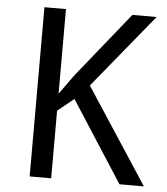

<svg xmlns="http://www.w3.org/2000/svg" viewBox="-52 -760 703 807"><g transform="rotate(5 300.0 -357.0)"><path d="M585 0H481.9L262.2 -340.8L193.8 -285.2V0H103V-713.9H193.8V-356.9L252.9 -439L474.1 -713.9H576.2L321.8 -402.8Z"/></g></svg>

Font: Droid Sans Mono
Style: Regular
Weight: 400
Monospace: yes
Foundry: Ascender Corporation
Version: Version 1.00 build 112